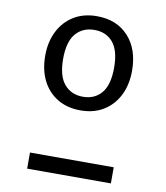

<svg xmlns="http://www.w3.org/2000/svg" viewBox="-85 -839 785 909"><g transform="rotate(10 307.5 -384.0)"><path d="M307.7 -768.2Q403.6 -768.2 459.7 -706.9Q515.9 -645.6 515.9 -542.1Q515.9 -475.4 490.3 -424.1Q464.6 -372.8 417.9 -344.1Q371.3 -315.4 307.7 -315.4Q243.6 -315.4 196.7 -343.6Q149.7 -371.8 124.1 -422.6Q98.5 -473.3 98.5 -542.1Q98.5 -608.7 124.4 -659.7Q150.3 -710.8 197.2 -739.5Q244.1 -768.2 307.7 -768.2ZM307.7 -702.1Q251.3 -702.1 217.9 -663.1Q184.6 -624.1 184.6 -542.1Q184.6 -459.5 217.9 -420.3Q251.3 -381 307.7 -381Q364.1 -381 396.9 -420.3Q429.7 -459.5 429.7 -542.1Q429.7 -624.1 396.9 -663.1Q364.1 -702.1 307.7 -702.1ZM509.7 -77.4V0H107.2V-77.4Z"/></g></svg>

Font: FiraCode Nerd Font Mono
Style: Regular
Weight: 400
Monospace: yes
Designer: Carrois Corporate, Edenspiekermann AG, Nikita Prokopov
Foundry: Carrois Corporate, Edenspiekermann AG, Nikita Prokopov
Version: Version 6.002;Nerd Fonts 3.4.0